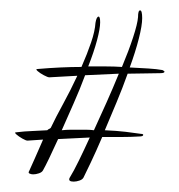

<svg xmlns="http://www.w3.org/2000/svg" viewBox="-20 -384 345 370"><path d="M114 -41Q122 -54 132 -74.5Q142 -95 153 -119Q138 -118 122.5 -117.5Q107 -117 92 -116Q82 -94 74.5 -78.5Q67 -63 63 -56Q61 -52 55 -50Q49 -48 44 -48Q40 -48 37 -49.5Q34 -51 36 -54Q39 -60 47 -78.5Q55 -97 63 -115L33 -113Q30 -113 23 -117Q16 -121 11.5 -125Q7 -129 11 -129Q27 -131 42 -131.5Q57 -132 71 -133Q73 -135 75.5 -136Q78 -137 79 -140Q87 -157 101.5 -183.5Q116 -210 129 -238L75 -235Q72 -235 64.5 -239Q57 -243 52.5 -247Q48 -251 52 -251Q75 -253 96.5 -254Q118 -255 137 -255Q148 -280 155.5 -302Q163 -324 164 -340Q166 -352 170 -352Q173 -352 173 -341Q173 -329 167 -306.5Q161 -284 150 -256Q168 -256 184 -256Q200 -256 215 -255Q228 -286 236.5 -312Q245 -338 246 -351Q246 -364 250 -364Q254 -364 254 -349Q254 -335 247.5 -309.5Q241 -284 230 -254Q250 -253 266 -252Q282 -251 293 -249Q297 -247 297 -246Q297 -243 289 -243Q275 -243 259 -242.5Q243 -242 226 -242Q216 -214 204.5 -186.5Q193 -159 182 -133Q205 -132 222 -130Q239 -128 252 -126Q256 -126 256 -124Q256 -121 248 -121Q232 -120 214.5 -120Q197 -120 177 -120Q165 -92 155 -71Q145 -50 141 -42Q139 -38 133 -36Q127 -34 122 -34Q111 -34 114 -41ZM99 -133Q108 -134 116 -134Q124 -134 131 -134Q139 -134 146.5 -134Q154 -134 161 -133Q173 -159 185.5 -187Q198 -215 209 -242L144 -239Q134 -212 122 -185Q110 -158 99 -133Z"/></svg>

Font: Sassy Frass
Style: Regular
Weight: 400
Designer: Robert E. Leuschke
Foundry: Robert E. Leuschke
Version: Version 1.010; ttfautohint (v1.8.3)